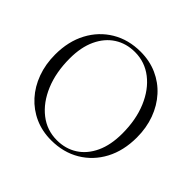

<svg xmlns="http://www.w3.org/2000/svg" viewBox="-174 -904 1108 1108"><g transform="rotate(45 380.0 -349.5)"><path d="M381.5 -713Q455 -713 516.2 -685.8Q577.5 -658.5 622.2 -609Q667 -559.5 691.5 -492.8Q716 -426 716 -347.5Q716 -239.5 672.8 -158.2Q629.5 -77 553 -31.5Q476.5 14 377 14Q304 14 243 -13.2Q182 -40.5 137.2 -90Q92.5 -139.5 68 -206.5Q43.5 -273.5 43.5 -352.5Q43.5 -460 86.8 -541Q130 -622 206.2 -667.5Q282.5 -713 381.5 -713ZM640.5 -304Q640.5 -416.5 604 -503.2Q567.5 -590 504 -639.2Q440.5 -688.5 359.5 -688.5Q289 -688.5 234.8 -653.8Q180.5 -619 149.8 -553.5Q119 -488 119 -396Q119 -282.5 155.5 -195.5Q192 -108.5 255.5 -59Q319 -9.5 400 -9.5Q470.5 -9.5 524.8 -44.2Q579 -79 609.8 -145Q640.5 -211 640.5 -304Z"/></g></svg>

Font: Fraunces 72pt Light
Style: Regular
Weight: 300
Version: Version 1.000;[0bf87f6ff]